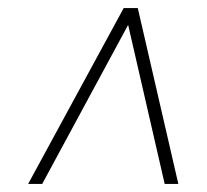

<svg xmlns="http://www.w3.org/2000/svg" viewBox="-20 -729 515 478"><path d="M50 -271 288 -709H323L424 -271H390L299 -667L85 -271Z"/></svg>

Font: Georama Extended ExtraLight
Style: Italic
Weight: 200
Width: 7
Italic angle: -9°
Designer: Jean-Baptiste Levee
Foundry: Production Type
Version: Version 1.000